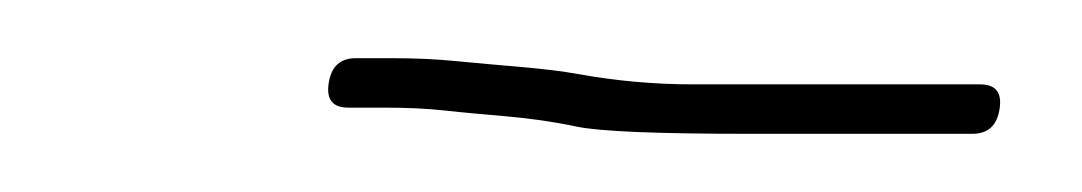

<svg xmlns="http://www.w3.org/2000/svg" viewBox="-20 -300 372 66"><path d="M93 -271.5C92.1 -265.8 94.3 -263 99.7 -263H111.7C119.7 -263 126.8 -262.7 133 -262C139.2 -261.3 146.3 -260.7 154.2 -260C162.1 -259.3 170.1 -258.2 178.1 -256.5C186.2 -254.8 206.1 -254 237.7 -254H314.2C319.6 -254 322.7 -256.8 323.6 -262.5C324.5 -268.2 322.3 -271 316.9 -271H218.1C204.9 -271 191.8 -272.2 179 -274.5C173.5 -275.5 166.8 -276.3 158.9 -277C151 -277.7 143.6 -278.3 136.7 -279C129.8 -279.7 122.3 -280 114.3 -280H102.3C97 -280 93.9 -277.2 93 -271.5Z"/></svg>

Font: Proton
Style: BkIt
Weight: 500
Version: Version 1.017